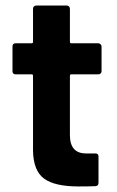

<svg xmlns="http://www.w3.org/2000/svg" viewBox="-20 -670 420 692"><path d="M99 -128V-397Q99 -402 94 -402H36Q31 -402 28 -405Q25 -408 25 -413V-502Q25 -514 36 -514H94Q99 -514 99 -519V-638Q99 -643 102 -646.5Q105 -650 110 -650H221Q226 -650 229 -646.5Q232 -643 232 -638V-519Q232 -514 237 -514H334Q339 -514 342.5 -510.5Q346 -507 346 -502V-413Q346 -408 342.5 -405Q339 -402 334 -402H237Q232 -402 232 -397V-183Q232 -117 290 -117H324Q335 -117 335 -106V-11Q335 0 324 1Q299 2 263 2Q177 2 138.5 -26.5Q100 -55 99 -128Z"/></svg>

Font: Barlow GEO Bold
Style: Regular
Weight: 700
Designer: Jeremy Tribby
Foundry: Tribby Type
Version: Version 1.408